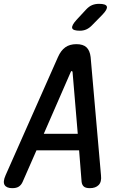

<svg xmlns="http://www.w3.org/2000/svg" viewBox="-48 -970 668 1000"><path d="M377 -23 364 -187H142L70 -23Q63 -7 50.5 1.5Q38 10 16 10Q-14 10 -24 -6.5Q-34 -23 -19 -57L254 -673Q269 -707 292 -723.5Q315 -740 350 -740Q385 -740 402.5 -723.5Q420 -707 424 -673L478 -57Q482 -23 466 -6.5Q450 10 420 10Q398 10 388.5 1.5Q379 -7 377 -23ZM357 -273 330 -594Q329 -600 325.5 -600Q322 -600 320 -594L180 -273ZM368 -810Q332 -810 328 -823.5Q324 -837 350 -866L401 -921Q416 -937 432 -943.5Q448 -950 468 -950Q504 -950 508.5 -936Q513 -922 485 -893L430 -837Q416 -823 401 -816.5Q386 -810 368 -810Z"/></svg>

Font: Maple Mono NL Medium
Style: Italic
Weight: 500
Italic angle: -10°
Monospace: yes
Designer: subframe7536
Version: Version 7.000